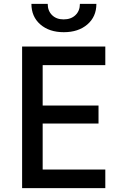

<svg xmlns="http://www.w3.org/2000/svg" viewBox="-20 -970 640 990"><path d="M94 0V-730H523V-634H200V-426H488V-333H200V-96H523V0ZM309 -804Q234 -804 188 -844Q142 -884 142 -950H226Q226 -914 248.5 -892Q271 -870 308 -870Q346 -870 369 -892Q392 -914 392 -950H477Q477 -884 430.5 -844Q384 -804 309 -804Z"/></svg>

Font: JetBrains Mono SemiBold
Style: Regular
Weight: 472
Monospace: yes
Designer: Philipp Nurullin, Konstantin Bulenkov
Foundry: JetBrains
Version: Version 2.305; ttfautohint (v1.8.4.7-5d5b)